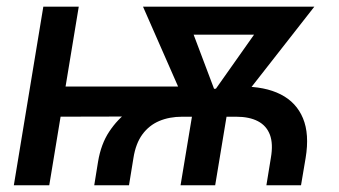

<svg xmlns="http://www.w3.org/2000/svg" viewBox="-20 -549 1004 569"><path d="M259.3 0 270.5 -69.3Q279.3 -122.6 304 -159.4Q328.6 -196.3 361.6 -220.2Q394.5 -244.1 430.2 -257.1Q465.8 -270 497.3 -275.1Q528.8 -280.3 549.8 -280.3L694.8 -292.5Q765.1 -293 811.8 -269.3Q858.4 -245.6 877.9 -198.5Q897.5 -151.4 885.7 -80.6L872.1 0H769.5L782.7 -81.1Q790 -123 779.8 -149.9Q769.5 -176.8 744.1 -189.9Q718.8 -203.1 679.7 -203.1H520Q481.9 -203.1 451.9 -190.4Q421.9 -177.7 402.1 -150.9Q382.3 -124 375.5 -81.1L362.3 0ZM21 0 108.4 -529.3H213.4L126 0ZM111.8 -203.1 126.5 -292.5H549.3L534.7 -204.1ZM515.1 0 559.6 -268.1H662.1L617.7 0ZM544.9 -208 403.8 -529.3H522.5L633.8 -234.4L618.7 -208ZM589.4 -208 585.4 -237.3 791.5 -529.3H911.6L660.2 -208ZM473.1 -446.3 486.8 -529.3H845.2L831.5 -446.3Z"/></svg>

Font: Inter 24pt Medium
Style: Italic
Weight: 500
Italic angle: -9.3988°
Designer: Rasmus Andersson
Foundry: rsms
Version: Version 4.001;git-66647c0bb